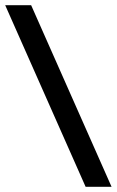

<svg xmlns="http://www.w3.org/2000/svg" viewBox="-20 -720 450 740"><path d="M410 0H310L0 -700H100Z"/></svg>

Font: Scada
Style: Regular
Weight: 400
Designer: Jovanny Lemonad
Foundry: Jovanny Lemonad
Version: Version 3.005; ttfautohint (v0.91) -l 8 -r 50 -G 200 -x 0 -w